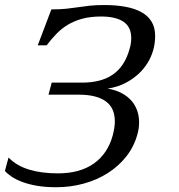

<svg xmlns="http://www.w3.org/2000/svg" viewBox="-78 -747 723 777"><path d="M156.2 -45.4Q245.6 -45.4 302 -85.4Q358.4 -125.5 378.4 -199.7Q386.7 -231.4 386.7 -255.9Q386.7 -311 349.4 -337.4Q312 -363.8 242.2 -363.8H118.2L131.3 -412.6H253.9Q290.5 -412.6 321.5 -420.2Q352.5 -427.7 377 -444.1Q401.4 -460.4 418.9 -486.6Q436.5 -512.7 446.8 -550.3Q450.2 -562 451.7 -572.8Q453.1 -583.5 453.1 -593.3Q453.1 -637.7 421.9 -658.9Q390.6 -680.2 331.1 -680.2Q287.6 -680.2 254.6 -671.1Q221.7 -662.1 196 -646.5Q170.4 -630.9 149.9 -609.6Q129.4 -588.4 110.8 -563.5H74.7L129.9 -709Q166 -709 190.9 -711.7Q215.8 -714.4 238.3 -717.8Q260.7 -721.2 284.9 -723.9Q309.1 -726.6 343.8 -726.6Q392.1 -726.6 430.2 -719.5Q468.3 -712.4 494.9 -697.5Q521.5 -682.6 535.6 -658.9Q549.8 -635.3 549.8 -602.1Q549.8 -569.8 541.5 -542.2Q533.2 -514.6 518.8 -491.7Q504.4 -468.8 485.4 -450.7Q466.3 -432.6 444.8 -419.7Q423.3 -406.7 400.6 -398.9Q377.9 -391.1 356.9 -388.7Q391.1 -382.8 415.3 -369.6Q439.5 -356.4 454.8 -338.4Q470.2 -320.3 477.5 -298.3Q484.9 -276.4 484.9 -252.4Q484.9 -240.7 483.4 -228.8Q481.9 -216.8 478.5 -205.1Q464.8 -153.8 433.1 -113.8Q401.4 -73.7 357.2 -45.9Q313 -18.1 259.8 -3.7Q206.5 10.7 149.4 10.7Q104.5 10.7 70.3 4.6Q36.1 -1.5 10.7 -11.2Q-14.6 -21 -31.5 -32.5Q-48.3 -43.9 -58.1 -55.2L-43.5 -109.4Q-10.3 -75.7 40.3 -60.5Q90.8 -45.4 156.2 -45.4Z"/></svg>

Font: Arian Grqi
Style: Italic
Weight: 400
Italic angle: -15°
Designer: Ruben Hakobyan (Tarumian)
Foundry: Ruben Hakobyan (Tarumian)
Version: Version 1.002